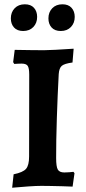

<svg xmlns="http://www.w3.org/2000/svg" viewBox="-20 -879 405 908"><path d="M37.5 8.8 44.4 -54.7Q88.7 -63.7 103.2 -80.6Q117.6 -97.4 117.6 -138.9L118.2 -525.6Q118.2 -557.1 110.9 -567.7Q103.6 -578.2 82.1 -578.2Q75.5 -578.2 65.3 -577.7Q55.1 -577.2 47.3 -576.7L42.2 -585.2L49.6 -643.2Q82.4 -642.6 119.9 -642.1Q157.4 -641.5 187.5 -641.5Q206.7 -641.5 244.4 -643.6Q282.1 -645.6 328.3 -648.7L322.9 -583.4Q285.1 -578.4 272.4 -567.8Q259.7 -557.2 257.7 -528.7Q255.1 -480.9 252.8 -427.2Q250.6 -373.6 248.8 -319.8Q247 -266.1 246.2 -217.6Q245.5 -169.2 245.5 -131.8Q245.5 -90.9 253.3 -77.2Q261.2 -63.4 284.1 -63.4Q295.4 -63.4 307.4 -64.4Q319.5 -65.4 327.6 -66.4L332.3 -59.7L323.3 3.5Q301.2 2.5 273 1.7Q244.7 1 218.4 0.5Q192.2 0 176.1 0Q152.7 0 114.3 2.6Q76 5.2 37.5 8.8ZM267.6 -732.4Q239 -732.4 224 -749Q209 -765.7 209 -792Q209 -821.1 227 -839.9Q245.1 -858.7 275.2 -858.7Q303.3 -858.7 318.3 -842.1Q333.4 -825.5 333.4 -799Q333.4 -770 315.3 -751.2Q297.2 -732.4 267.6 -732.4ZM89.4 -732.4Q61.3 -732.4 46.3 -749Q31.3 -765.7 31.3 -792Q31.3 -821.1 49.3 -839.9Q67.4 -858.7 97.5 -858.7Q125.6 -858.7 140.6 -842.1Q155.6 -825.5 155.6 -799Q155.6 -770 137.6 -751.2Q119.5 -732.4 89.4 -732.4Z"/></svg>

Font: Alegreya
Style: Regular
Weight: 400
Designer: Juan Pablo del Peral
Foundry: Huerta Tipografica
Version: Version 2.009